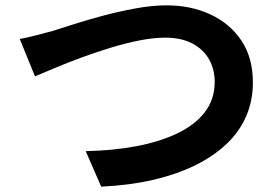

<svg xmlns="http://www.w3.org/2000/svg" viewBox="-20 -694 1040 719"><path d="M54 -548Q82 -553 116 -562Q150 -571 177 -578Q206 -587 255.5 -603Q305 -619 365 -635Q425 -651 487.5 -662.5Q550 -674 604 -674Q695 -674 768 -640Q841 -606 884 -542Q927 -478 927 -385Q927 -317 902 -259Q877 -201 828.5 -155Q780 -109 711 -75Q642 -41 553.5 -20.5Q465 0 359 5L301 -128Q403 -130 490.5 -146.5Q578 -163 644 -194.5Q710 -226 747 -274Q784 -322 784 -387Q784 -434 763 -471.5Q742 -509 700.5 -531Q659 -553 599 -553Q555 -553 502 -542.5Q449 -532 393.5 -515Q338 -498 285 -478.5Q232 -459 187 -440Q142 -421 111 -408Z"/></svg>

Font: Noto Sans KR
Style: Bold
Weight: 700
Designer: Ryoko NISHIZUKA  (kana, bopomofo & ideographs); Paul D. Hunt (Latin, Greek & Cyrillic); Sandoll Communications , Soo-you
Foundry: Adobe
Version: Version 2.004-H2;hotconv 1.0.118;makeotfexe 2.5.65603